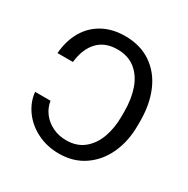

<svg xmlns="http://www.w3.org/2000/svg" viewBox="-131 -653 761 779"><g transform="rotate(30 249.5 -264.0)"><path d="M242.2 -51.8Q291.5 -51.8 324.5 -78.9Q357.4 -106 373 -150.4Q388.7 -194.8 388.7 -248V-271.5Q388.7 -329.6 372.8 -375.5Q356.9 -421.4 323.5 -448.5Q290 -475.6 239.3 -475.6Q181.6 -475.6 148.2 -440.4Q114.7 -405.3 107.4 -340.8H35.2Q40 -400.9 65.9 -445.3Q91.8 -489.7 136.2 -513.9Q180.7 -538.1 239.3 -538.1Q310.5 -538.1 361.3 -503.7Q412.1 -469.2 438 -408.7Q463.9 -348.1 463.9 -271.5V-248Q463.9 -176.3 437.5 -117.7Q411.1 -59.1 361.1 -24.7Q311 9.8 243.2 9.8Q187.5 9.8 141.6 -13.2Q95.7 -36.1 67.6 -75Q39.6 -113.8 35.2 -159.2H107.4Q111.8 -128.9 130.4 -104.5Q148.9 -80.1 178 -65.9Q207 -51.8 242.2 -51.8Z"/></g></svg>

Font: Pretendard Light
Style: Regular
Weight: 300
Designer: Base glyphs from Inter by Rasmus Andersson; Hangeul glyphs from Noto Sans CJK(Source Han Sans) by Jang Soo-young and Kan
Foundry: Kil Hyung-jin
Version: Version 1.309